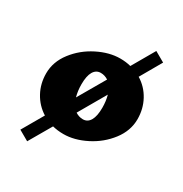

<svg xmlns="http://www.w3.org/2000/svg" viewBox="-194 -848 1098 1151"><g transform="rotate(30 355.5 -272.0)"><path d="M663 -289Q663 -209 610 -140Q557 -71 477 -30.5Q397 10 322 10Q282 10 246 1L156 156L86 116L171 -31Q115 -66 83 -124.5Q51 -183 51 -254Q51 -334 104 -403Q157 -472 237 -512.5Q317 -553 392 -553Q432 -553 466 -544L556 -700L626 -660L541 -512L542 -513Q599 -478 631 -419Q663 -360 663 -289ZM278 -218 386 -404Q362 -420 334 -420Q302 -420 284.5 -390.5Q267 -361 267 -303Q267 -257 278 -218ZM446 -243Q446 -289 435 -328L327 -141Q351 -125 379 -125Q411 -125 428.5 -155Q446 -185 446 -243Z"/></g></svg>

Font: Inknut Antiqua Black
Style: Regular
Weight: 900
Designer: Claus Eggers Sørensen
Foundry: Claus Eggers Sørensen
Version: Version 1.003; ttfautohint (v1.8.2) -l 8 -r 50 -G 200 -x 14 